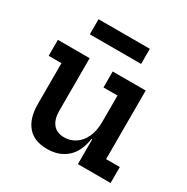

<svg xmlns="http://www.w3.org/2000/svg" viewBox="-173 -906 1041 1068"><g transform="rotate(30 348.0 -372.0)"><path d="M461.5 -440.5H371.5V-543H583.5V-102.5H671.5V0H461.5ZM223.5 -543V-203.5Q223.5 -151.5 247.8 -121Q272 -90.5 320.5 -90.5Q359.5 -90.5 391.8 -111.8Q424 -133 442.8 -173.5Q461.5 -214 461.5 -272L485 -159.5H457Q444.5 -73.5 395.2 -30.2Q346 13 270.5 13Q186 13 143.8 -37.2Q101.5 -87.5 101.5 -176.5V-440.5H19.5V-543ZM487.5 -755.5V-658.5H158V-755.5Z"/></g></svg>

Font: Hepta Slab ExtraLight SemiBold
Style: Regular
Weight: 600
Version: Version 1.102